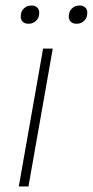

<svg xmlns="http://www.w3.org/2000/svg" viewBox="-20 -675 336 695"><path d="M136 -499H171L83 0H48ZM55 -615Q55 -633 66 -644Q77 -655 94 -655Q107 -655 114.5 -648Q122 -641 122 -629Q122 -611 111 -600Q100 -589 83 -589Q70 -589 62.5 -596Q55 -603 55 -615ZM229 -615Q229 -633 240 -644Q251 -655 268 -655Q281 -655 288.5 -648Q296 -641 296 -629Q296 -611 285 -600Q274 -589 257 -589Q244 -589 236.5 -596Q229 -603 229 -615Z"/></svg>

Font: Bai Jamjuree ExtraLight
Style: Italic
Weight: 275
Italic angle: -10°
Version: Version 1.000; ttfautohint (v1.6)